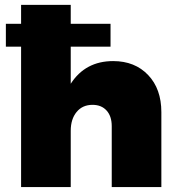

<svg xmlns="http://www.w3.org/2000/svg" viewBox="-20 -762 723 782"><path d="M440.9 -513.2Q529.3 -513.2 583.3 -456.5Q637.2 -399.9 637.2 -305.2V0H435.1V-248Q435.1 -288.6 414.1 -311.8Q393.1 -335 356.9 -335Q315.9 -335 292 -305.9Q268.1 -276.9 268.1 -229V0H65.9V-571.8H3.9V-665H65.9V-742.2H268.1V-665H430.2V-571.8H268.1V-420.9Q327.6 -513.2 440.9 -513.2Z"/></svg>

Font: Montserrat arm ExtraBold
Style: Regular
Weight: 800
Designer: Julieta Ulanovsky
Foundry: Julieta Ulanovsky
Version: Version 6.000;PS 006.000;hotconv 1.0.88;makeotf.lib2.5.64775